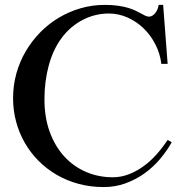

<svg xmlns="http://www.w3.org/2000/svg" viewBox="-20 -738 748 774"><path d="M655.8 -480.5H630.4Q625.5 -522 606.4 -559.1Q587.4 -596.2 558.8 -623.8Q530.3 -651.4 493.9 -667.5Q457.5 -683.6 418.5 -683.6Q391.6 -683.6 365.2 -677.2Q338.9 -670.9 314.5 -658.4Q290 -646 268.1 -627.4Q246.1 -608.9 228.5 -585Q193.8 -538.1 176.5 -473.9Q159.2 -409.7 159.2 -337.9Q159.2 -264.2 180.7 -205.8Q202.1 -147.5 239.5 -106.9Q276.9 -66.4 326.9 -44.9Q377 -23.4 434.6 -23.4Q468.3 -23.4 499.8 -35.6Q531.2 -47.9 559.3 -68.4Q587.4 -88.9 611.6 -116.2Q635.7 -143.6 655.8 -173.8L672.4 -164.6Q652.3 -128.9 624.5 -96.2Q596.7 -63.5 561.8 -38.6Q526.9 -13.7 485.6 1.2Q444.3 16.1 398.4 16.1Q345.2 16.1 297.6 3.4Q250 -9.3 209.5 -32.7Q168.9 -56.2 136.2 -88.9Q103.5 -121.6 80.6 -161.1Q57.6 -200.7 45.2 -246.6Q32.7 -292.5 32.7 -341.8Q32.7 -394 46.1 -442.1Q59.6 -490.2 84.2 -532Q108.9 -573.7 142.8 -608.2Q176.8 -642.6 217.8 -667Q258.8 -691.4 305.4 -704.8Q352.1 -718.3 401.9 -718.3Q433.1 -718.3 456.5 -714.8Q480 -711.4 497.3 -706.1Q514.6 -700.7 527.3 -694.6Q540 -688.5 549.6 -683.1Q559.1 -677.7 566.4 -674.3Q573.7 -670.9 581.1 -670.9Q587.4 -670.9 593.8 -674.6Q600.1 -678.2 605.5 -684.8Q610.8 -691.4 614.5 -700Q618.2 -708.5 619.6 -718.3H637.7Z"/></svg>

Font: Khmer Busra Bunong
Style: Regular
Weight: 400
Designer: D. Kanjahn
Version: Version 7.100; 2014